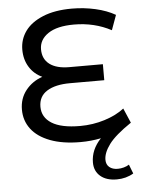

<svg xmlns="http://www.w3.org/2000/svg" viewBox="-61 -756 766 1028"><g transform="rotate(-5 322.0 -242.0)"><path d="M567.5 163.5C556.5 166.5 545.7 168 535 168C516.3 168 501.3 163.3 490 154C478.7 144.7 473 131.3 473 114C473 88.7 484.2 61 506.5 31C528.8 1 568.7 -33.3 626 -72L592 -151C564 -129 528.8 -111.3 486.5 -98C444.2 -84.7 400 -78 354 -78C286.7 -78 236 -88.7 202 -110C168 -131.3 151 -161 151 -199C151 -236.3 166 -264.3 196 -283C226 -301.7 267.3 -311 320 -311H504V-397H324C278 -397 242.7 -406.3 218 -425C193.3 -443.7 181 -470.3 181 -505C181 -539.7 197 -567.8 229 -589.5C261 -611.2 307.3 -622 368 -622C441.3 -622 508 -606 568 -574L597 -654C567 -671.3 531.5 -684.7 490.5 -694C449.5 -703.3 407.3 -708 364 -708C302.7 -708 250.7 -699.2 208 -681.5C165.3 -663.8 133.5 -640.3 112.5 -611C91.5 -581.7 81 -548.7 81 -512C81 -476.7 89.3 -445.5 106 -418.5C122.7 -391.5 145.7 -371.3 175 -358C138.3 -345.3 108.5 -324.5 85.5 -295.5C62.5 -266.5 51 -232 51 -192C51 -152.7 62.3 -118 85 -88C107.7 -58 141.3 -34.5 186 -17.5C230.7 -0.5 285 8 349 8C387 8 423.7 4.3 459 -3C423 35 405 77 405 123C405 153.7 415.7 178.2 437 196.5C458.3 214.8 487.7 224 525 224C558.3 224 588.3 216 615 200L596 151C588 156.3 578.5 160.5 567.5 163.5Z"/></g></svg>

Font: ICO Headline
Style: Regular
Weight: 500
Designer: Julieta Ulanovsky
Foundry: Julieta Ulanovsky
Version: Version 7.200